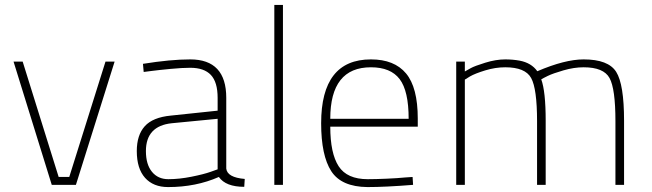

<svg xmlns="http://www.w3.org/2000/svg" viewBox="-20 -750 2645 779"><path d="M35 -500H72L218 -32H261L408 -500H445L288 0H190Z M898 -353V-66Q902 -30 973 -24L971 8Q896 8 868 -32Q775 9 662 9Q602 9 568.5 -28.5Q535 -66 535 -137Q535 -202 567.5 -238Q600 -274 673 -281L863 -301V-353Q863 -417 835.5 -446Q808 -475 752 -475Q720 -475 672.5 -470.5Q625 -466 594 -462L563 -458L560 -491Q672 -509 752 -509Q898 -509 898 -353ZM863 -268 677 -250Q572 -239 572 -137Q572 -83 596.5 -53Q621 -23 663 -23Q707 -23 757 -33Q807 -43 835 -53L863 -63Z M1093 0V-730H1128V0Z M1472 -23Q1503 -23 1548.5 -25Q1594 -27 1624 -30L1654 -32L1656 0Q1544 9 1471 9Q1365 8 1324 -55.5Q1283 -119 1283 -250Q1283 -509 1485 -509Q1580 -509 1627.5 -452Q1675 -395 1675 -269V-236H1320Q1320 -128 1354 -75.5Q1388 -23 1472 -23ZM1320 -268H1638Q1638 -381 1601.5 -429Q1565 -477 1485 -477Q1320 -477 1320 -268Z M1866 0H1831V-500H1866V-460Q1875 -465 1890 -473.5Q1905 -482 1948.5 -495.5Q1992 -509 2030 -509Q2060 -509 2088 -504Q2136 -495 2160 -461Q2272 -509 2348 -509Q2448 -509 2480 -458.5Q2512 -408 2512 -260V0H2477V-258Q2477 -390 2453 -433.5Q2429 -477 2348 -477Q2309 -477 2266 -464.5Q2223 -452 2202.5 -442Q2182 -432 2176 -428Q2194 -379 2194 -260V0H2159V-258Q2159 -390 2135 -433.5Q2111 -477 2030 -477Q1990 -477 1949 -464.5Q1908 -452 1887 -440L1866 -427Z"/></svg>

Font: TitilliumText22L Th
Style: Thin
Weight: 100
Designer: Campivisivi
Foundry: Campivisivi
Version: 1.000